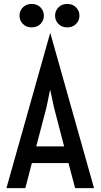

<svg xmlns="http://www.w3.org/2000/svg" viewBox="-20 -971 519 991"><path d="M372.6 -847.4Q355 -829.6 327.1 -829.6Q299.3 -829.6 281.7 -847.4Q264.2 -865.2 264.2 -890.1Q264.2 -915 281.7 -932.9Q299.3 -950.7 327.1 -950.7Q355 -950.7 372.6 -932.9Q390.1 -915 390.1 -890.1Q390.1 -865.2 372.6 -847.4ZM189 -847.4Q171.4 -829.6 143.6 -829.6Q115.7 -829.6 98.1 -847.4Q80.6 -865.2 80.6 -890.1Q80.6 -915 98.1 -932.9Q115.7 -950.7 143.6 -950.7Q171.4 -950.7 189 -932.9Q206.5 -915 206.5 -890.1Q206.5 -865.2 189 -847.4ZM13.2 0 239.3 -801.8 465.3 0H367.7L333.5 -129.4H144.5L110.8 0ZM167 -215.3H311L258.8 -416L238.8 -508.8L219.7 -416Z"/></svg>

Font: Voltaire
Style: Regular
Weight: 400
Designer: Yvonne Schttler
Foundry: Yvonne Schttler
Version: Version 1.003